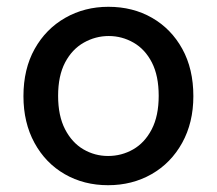

<svg xmlns="http://www.w3.org/2000/svg" viewBox="-20 -533 638 565"><path d="M298 12Q227 12 170.5 -20.5Q114 -53 81.5 -112.5Q49 -172 49 -250Q49 -330 82 -389Q115 -448 172 -480.5Q229 -513 299 -513Q371 -513 427.5 -480.5Q484 -448 516.5 -389Q549 -330 549 -250Q549 -172 516 -112.5Q483 -53 426 -20.5Q369 12 298 12ZM298 -74Q338 -74 372 -93.5Q406 -113 426.5 -152.5Q447 -192 447 -251Q447 -310 427 -349Q407 -388 373 -407.5Q339 -427 300 -427Q261 -427 226.5 -407.5Q192 -388 171.5 -349Q151 -310 151 -251Q151 -192 171.5 -152.5Q192 -113 225.5 -93.5Q259 -74 298 -74Z"/></svg>

Font: DM Sans 17pt Medium
Style: Regular
Weight: 500
Version: Version 4.004;gftools[0.9.30]